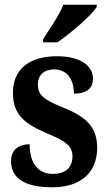

<svg xmlns="http://www.w3.org/2000/svg" viewBox="-20 -786 460 816"><path d="M163 -619V-606H224C281 -645 369 -721 391 -756V-766H249C232 -721 190 -662 163 -619ZM202 10C326 10 393 -55 393 -158C393 -252 339 -292 246 -330C167 -362 141 -381 141 -427C141 -467 167 -491 210 -491C260 -491 294 -455 294 -388C349 -388 375 -411 375 -453C375 -501 329 -547 222 -547C110 -547 35 -496 35 -392C35 -299 83 -260 185 -217C258 -186 288 -166 288 -122C288 -78 263 -47 205 -47C142 -47 106 -92 106 -173C65 -173 27 -154 27 -101C27 -34 77 10 202 10Z"/></svg>

Font: Noto Serif Sinhala Condensed
Style: Bold
Weight: 700
Width: 3
Designer: Jelle Bosma - Monotype Design Team
Foundry: Monotype Imaging Inc.
Version: Version 2.007